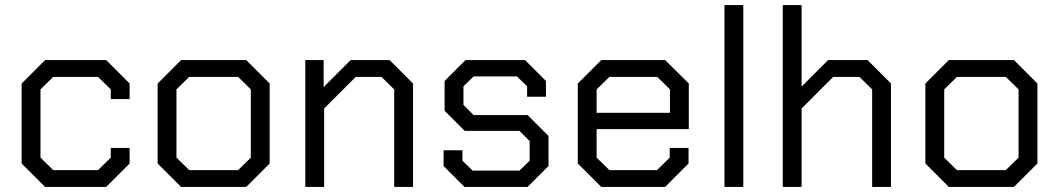

<svg xmlns="http://www.w3.org/2000/svg" viewBox="-20 -734 4159 754"><path d="M65 -92V-406L157 -498H397L489 -406V-345H415V-383L365 -432H189L139 -383V-115L189 -66H365L415 -115V-153H489V-92L397 0H157Z M599 -92V-406L691 -498H947L1039 -406V-92L947 0H691ZM915 -66 965 -115V-383L915 -432H723L673 -383V-115L723 -66Z M1179 -498H1251V-392L1357 -498H1510L1602 -406V0H1528V-383L1478 -432H1377L1253 -308V0H1179Z M1722 -82V-144H1796V-103L1836 -64H2020L2060 -103V-180L2020 -220H1805L1726 -299V-416L1808 -498H2042L2124 -416V-354H2050V-395L2010 -434H1840L1800 -395V-322L1840 -282H2052L2134 -200V-82L2052 0H1804Z M2249 -92V-406L2341 -498H2592L2685 -406V-227H2323V-115L2373 -66H2560L2610 -115V-153H2684V-92L2592 0H2341ZM2611 -291V-383L2561 -432H2373L2323 -383V-291Z M2825 -714H2899V0H2825Z M3054 -714H3128V-394L3232 -498H3387L3479 -406V0H3405V-383L3355 -432H3252L3128 -308V0H3054Z M3614 -92V-406L3706 -498H3962L4054 -406V-92L3962 0H3706ZM3930 -66 3980 -115V-383L3930 -432H3738L3688 -383V-115L3738 -66Z"/></svg>

Font: Chakra Petch
Style: Regular
Weight: 400
Designer: Katatrad Aksorn Co.,Ltd.
Foundry: Cadson Demak Co.,Ltd.
Version: Version 1.000; ttfautohint (v1.6)